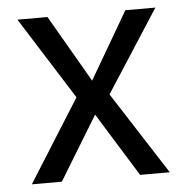

<svg xmlns="http://www.w3.org/2000/svg" viewBox="-44 -573 601 616"><g transform="rotate(-5 256.5 -265.0)"><path d="M255.9 -314.5 130.9 -530.3H34.2L201.2 -265.6L34.2 0H130.9L255.9 -205.1L382.8 0H478.5L307.6 -265.6L478.5 -530.3H381.8Z"/></g></svg>

Font: Pretendard Variable
Style: Regular
Weight: 400
Designer: Base glyphs from Inter by Rasmus Andersson; Hangeul glyphs from Noto Sans CJK(Source Han Sans) by Jang Soo-young and Kan
Foundry: Kil Hyung-jin
Version: Version 1.309;Glyphs 3.2 (3225)